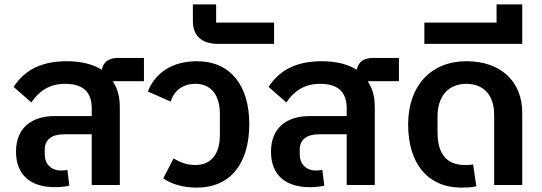

<svg xmlns="http://www.w3.org/2000/svg" viewBox="-20 -843 2468 875"><path d="M230 10C251 10 285 7 296 3L287 -69C279 -67 270 -66 259 -66C212 -66 184 -95 184 -141V-160C184 -207 215 -231 273 -231H398V0H526V-355C526 -401 516 -439 496 -469V-473H636V-579H519C478 -579 451 -563 444 -525C404 -550 351 -564 285 -564C159 -564 88 -517 42 -447L123 -376C154 -422 199 -461 277 -461C360 -461 398 -422 398 -350V-314H230C118 -314 53 -255 53 -152C53 -42 123 10 230 10Z M877 12C1031 12 1116 -99 1116 -277C1116 -453 1031 -564 877 -564C765 -564 687 -511 654 -426L758 -380C772 -427 810 -461 871 -461C944 -461 982 -407 982 -324V-227C982 -143 943 -91 871 -91C827 -91 796 -106 771 -121L724 -30C764 -2 819 12 877 12Z M974 -643H1229V-740H965V-823H859V-747C859 -681 898 -643 974 -643Z M1392 10C1413 10 1447 7 1458 3L1449 -69C1441 -67 1432 -66 1421 -66C1374 -66 1346 -95 1346 -141V-160C1346 -207 1377 -231 1435 -231H1560V0H1688V-355C1688 -401 1678 -439 1658 -469V-473H1798V-579H1681C1640 -579 1613 -563 1606 -525C1566 -550 1513 -564 1447 -564C1321 -564 1250 -517 1204 -447L1285 -376C1316 -422 1361 -461 1439 -461C1522 -461 1560 -422 1560 -350V-314H1392C1280 -314 1215 -255 1215 -152C1215 -42 1285 10 1392 10Z M2083 12C2100 12 2130 11 2151 6L2136 -94C2124 -91 2113 -91 2099 -91C2015 -91 1974 -142 1974 -240V-313C1974 -404 2023 -461 2105 -461C2184 -461 2232 -409 2232 -321V0H2360V-329C2360 -473 2261 -564 2106 -564C1943 -564 1840 -451 1840 -276C1840 -97 1930 12 2083 12Z M1914 -643H2360V-823H2243V-740H1914Z"/></svg>

Font: IBM Plex Thai SemiBold
Style: Regular
Weight: 600
Designer: Mike Abbink, Paul van der Laan, Pieter van Rosmalen, Ben Mitchell, Mark Frömberg
Foundry: Bold Monday
Version: Version 1.0